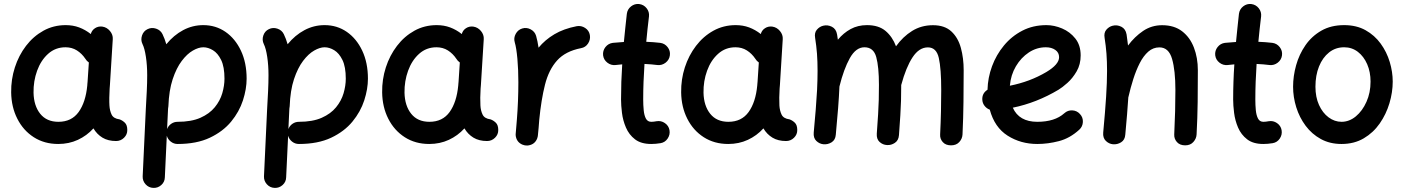

<svg xmlns="http://www.w3.org/2000/svg" viewBox="-20 -669 6990 956"><path d="M558.1 33.2Q518.1 33.2 490.2 16.4Q462.4 -0.5 445.3 -29.8Q412.1 6.8 367.7 27.3Q323.2 47.9 270 47.9Q200.7 47.9 148.2 14.2Q95.7 -19.5 66.2 -77.9Q36.6 -136.2 35.6 -209Q34.7 -273.4 54 -333.3Q73.2 -393.1 109.6 -440.7Q146 -488.3 196.3 -516.1Q246.6 -543.9 307.1 -543.9Q343.3 -543.9 374 -532.5Q404.8 -521 432.1 -499.5Q437 -518.1 453.1 -528.6Q469.2 -539.1 489.3 -536.6Q512.2 -533.2 527.6 -514.6Q543 -496.1 541.5 -474.1L527.3 -245.6Q526.9 -236.3 525.9 -227.1Q524.4 -206.5 524.2 -182.6Q523.9 -158.7 524.9 -143.6Q526.4 -117.7 535.9 -98.1Q545.4 -78.6 575.2 -74.7Q589.4 -69.8 601.6 -58.1Q613.8 -46.4 613.8 -22Q614.3 0.5 597.7 16.8Q581.1 33.2 558.1 33.2ZM271 -62.5Q336.4 -62.5 371.6 -111.3Q406.7 -160.2 414.6 -243.7Q415 -247.6 415 -251Q415 -253.9 415.5 -256.3Q416 -258.8 416 -261.2L422.4 -357.9Q411.6 -365.2 405.3 -376Q387.7 -402.3 362.8 -418Q337.9 -433.6 306.2 -433.6Q255.9 -433.6 219.7 -401.1Q183.6 -368.7 164.8 -316.9Q146 -265.1 147 -207.5Q148.4 -142.1 180.4 -102.3Q212.4 -62.5 271 -62.5Z M743.2 266.6Q720.2 265.6 704.8 248.5Q689.5 231.4 690.4 209L706.1 -127Q709 -174.8 710.9 -216.3Q712.9 -257.8 712.9 -294.4Q712.9 -343.8 706.5 -386Q700.2 -428.2 689.5 -449.7Q679.7 -469.7 687 -491.9Q694.3 -514.2 714.8 -523.9Q734.9 -533.7 757.1 -526.4Q779.3 -519 789.1 -499Q800.3 -476.1 808.1 -448.7Q845.2 -494.1 892.1 -519Q939 -543.9 992.2 -543.9Q1054.2 -543.9 1102.8 -510.3Q1151.4 -476.6 1179.7 -416.5Q1208 -356.4 1208 -277.3Q1208 -226.1 1189.7 -169.4Q1171.4 -112.8 1130.9 -63.5Q1090.3 -14.2 1024.7 16.8Q959 47.9 864.3 47.9Q845.2 47.9 830.3 36.1Q815.4 24.4 810.5 6.8L800.8 213.9Q800.3 236.8 783.2 252.2Q766.1 267.6 743.2 266.6ZM816.4 -120.1 812 -26.4Q817.9 -42.5 832.3 -52.5Q846.7 -62.5 864.3 -62.5Q932.6 -62.5 977.8 -82.5Q1022.9 -102.5 1049.3 -134.8Q1075.7 -167 1086.7 -204.6Q1097.7 -242.2 1097.7 -277.3Q1097.7 -336.4 1081.1 -370.4Q1064.5 -404.3 1040.3 -418.9Q1016.1 -433.6 992.2 -433.6Q968.8 -433.6 940.2 -417.2Q911.6 -400.9 885 -365.7Q858.4 -330.6 839.8 -274.7Q821.3 -218.8 818.4 -139.6Q818.4 -134.3 816.9 -128.9Q816.9 -124 816.4 -120.1Z M1347.2 266.6Q1324.2 265.6 1308.8 248.5Q1293.5 231.4 1294.4 209L1310.1 -127Q1313 -174.8 1314.9 -216.3Q1316.9 -257.8 1316.9 -294.4Q1316.9 -343.8 1310.5 -386Q1304.2 -428.2 1293.5 -449.7Q1283.7 -469.7 1291 -491.9Q1298.3 -514.2 1318.8 -523.9Q1338.9 -533.7 1361.1 -526.4Q1383.3 -519 1393.1 -499Q1404.3 -476.1 1412.1 -448.7Q1449.2 -494.1 1496.1 -519Q1543 -543.9 1596.2 -543.9Q1658.2 -543.9 1706.8 -510.3Q1755.4 -476.6 1783.7 -416.5Q1812 -356.4 1812 -277.3Q1812 -226.1 1793.7 -169.4Q1775.4 -112.8 1734.9 -63.5Q1694.3 -14.2 1628.7 16.8Q1563 47.9 1468.3 47.9Q1449.2 47.9 1434.3 36.1Q1419.4 24.4 1414.6 6.8L1404.8 213.9Q1404.3 236.8 1387.2 252.2Q1370.1 267.6 1347.2 266.6ZM1420.4 -120.1 1416 -26.4Q1421.9 -42.5 1436.3 -52.5Q1450.7 -62.5 1468.3 -62.5Q1536.6 -62.5 1581.8 -82.5Q1627 -102.5 1653.3 -134.8Q1679.7 -167 1690.7 -204.6Q1701.7 -242.2 1701.7 -277.3Q1701.7 -336.4 1685.1 -370.4Q1668.5 -404.3 1644.3 -418.9Q1620.1 -433.6 1596.2 -433.6Q1572.8 -433.6 1544.2 -417.2Q1515.6 -400.9 1489 -365.7Q1462.4 -330.6 1443.8 -274.7Q1425.3 -218.8 1422.4 -139.6Q1422.4 -134.3 1420.9 -128.9Q1420.9 -124 1420.4 -120.1Z M2405.3 33.2Q2365.2 33.2 2337.4 16.4Q2309.6 -0.5 2292.5 -29.8Q2259.3 6.8 2214.8 27.3Q2170.4 47.9 2117.2 47.9Q2047.9 47.9 1995.4 14.2Q1942.9 -19.5 1913.3 -77.9Q1883.8 -136.2 1882.8 -209Q1881.8 -273.4 1901.1 -333.3Q1920.4 -393.1 1956.8 -440.7Q1993.2 -488.3 2043.5 -516.1Q2093.8 -543.9 2154.3 -543.9Q2190.4 -543.9 2221.2 -532.5Q2252 -521 2279.3 -499.5Q2284.2 -518.1 2300.3 -528.6Q2316.4 -539.1 2336.4 -536.6Q2359.4 -533.2 2374.8 -514.6Q2390.1 -496.1 2388.7 -474.1L2374.5 -245.6Q2374 -236.3 2373 -227.1Q2371.6 -206.5 2371.3 -182.6Q2371.1 -158.7 2372.1 -143.6Q2373.5 -117.7 2383.1 -98.1Q2392.6 -78.6 2422.4 -74.7Q2436.5 -69.8 2448.7 -58.1Q2460.9 -46.4 2460.9 -22Q2461.4 0.5 2444.8 16.8Q2428.2 33.2 2405.3 33.2ZM2118.2 -62.5Q2183.6 -62.5 2218.8 -111.3Q2253.9 -160.2 2261.7 -243.7Q2262.2 -247.6 2262.2 -251Q2262.2 -253.9 2262.7 -256.3Q2263.2 -258.8 2263.2 -261.2L2269.5 -357.9Q2258.8 -365.2 2252.4 -376Q2234.9 -402.3 2210 -418Q2185.1 -433.6 2153.3 -433.6Q2103 -433.6 2066.9 -401.1Q2030.8 -368.7 2012 -316.9Q1993.2 -265.1 1994.1 -207.5Q1995.6 -142.1 2027.6 -102.3Q2059.6 -62.5 2118.2 -62.5Z M2597.7 55.2Q2590.3 54.7 2583.5 51.8Q2583 51.8 2582.5 51.8Q2582 51.3 2581.5 51.3Q2554.7 40 2548.8 12.2Q2548.8 11.7 2548.8 11.2Q2548.3 10.7 2548.3 10.3Q2546.9 2.4 2547.9 -5.4Q2547.9 -7.8 2548.3 -9.8Q2549.8 -25.9 2551 -42Q2552.2 -58.1 2553.7 -74.7Q2557.1 -117.2 2559.1 -165Q2561 -212.9 2561 -259.8Q2561 -321.8 2556.2 -376.2Q2551.3 -430.7 2543 -458.5Q2536.6 -480 2547.9 -500.5Q2559.1 -521 2580.6 -527.3Q2602.1 -533.7 2622.6 -522.7Q2643.1 -511.7 2649.4 -490.2Q2656.7 -464.8 2661.6 -431.6Q2693.8 -470.7 2740.2 -498.3Q2786.6 -525.9 2851.6 -538.6Q2874 -542.5 2893.6 -529.8Q2913.1 -517.1 2917 -494.6Q2920.9 -472.2 2908.2 -452.6Q2895.5 -433.1 2873 -429.2Q2795.4 -414.1 2753.9 -367.9Q2712.4 -321.8 2693.6 -247.3Q2674.8 -172.9 2665 -72.3Q2662.1 -30.3 2658.2 5.4Q2657.7 12.7 2654.8 19.5Q2654.8 20 2654.8 20.5Q2654.3 21 2654.3 21.5Q2643.1 48.3 2615.2 54.2Q2614.7 54.2 2614.3 54.2Q2613.8 54.7 2613.3 54.7Q2605.5 56.2 2597.7 55.2Z M3315.4 -393.6Q3312.5 -371.1 3294.2 -356.9Q3275.9 -342.8 3253.4 -345.2Q3223.1 -349.1 3189 -350.6Q3186 -306.6 3184.3 -262.2Q3182.6 -217.8 3182.6 -173.3Q3182.6 -146 3185.1 -120.4Q3187.5 -94.7 3196 -78.6Q3204.6 -62.5 3222.7 -62.5Q3234.4 -62.5 3249 -65.4Q3271.5 -69.3 3290.5 -56.2Q3309.6 -43 3313.5 -21Q3317.4 1.5 3304.4 20.8Q3291.5 40 3269 43.9Q3256.8 45.9 3245.1 46.9Q3233.4 47.9 3222.7 47.9Q3171.9 47.9 3141.8 24.7Q3111.8 1.5 3096.7 -33.9Q3081.5 -69.3 3076.9 -106.9Q3072.3 -144.5 3072.3 -173.3Q3072.3 -217.8 3073.7 -261.5Q3075.2 -305.2 3078.1 -348.6Q3061 -347.2 3044.9 -345.2Q3022.5 -342.8 3004.2 -356.9Q2985.8 -371.1 2982.9 -393.6Q2980.5 -416.5 2994.6 -434.6Q3008.8 -452.6 3031.2 -455.6Q3058.6 -458.5 3086.4 -460Q3089.8 -495.1 3093.5 -530.3Q3097.2 -565.4 3101.1 -600.1Q3104 -623 3122.1 -637.2Q3140.1 -651.4 3162.6 -648.9Q3185.5 -646 3199.7 -627.9Q3213.9 -609.9 3211.4 -587.4Q3207.5 -555.7 3204.1 -524.2Q3200.7 -492.7 3197.8 -460.9Q3234.4 -459.5 3267.6 -455.6Q3290 -452.6 3304.2 -434.3Q3318.4 -416 3315.4 -393.6Z M3894 33.2Q3854 33.2 3826.2 16.4Q3798.3 -0.5 3781.2 -29.8Q3748 6.8 3703.6 27.3Q3659.2 47.9 3606 47.9Q3536.6 47.9 3484.1 14.2Q3431.6 -19.5 3402.1 -77.9Q3372.6 -136.2 3371.6 -209Q3370.6 -273.4 3389.9 -333.3Q3409.2 -393.1 3445.6 -440.7Q3481.9 -488.3 3532.2 -516.1Q3582.5 -543.9 3643.1 -543.9Q3679.2 -543.9 3710 -532.5Q3740.7 -521 3768.1 -499.5Q3772.9 -518.1 3789.1 -528.6Q3805.2 -539.1 3825.2 -536.6Q3848.1 -533.2 3863.5 -514.6Q3878.9 -496.1 3877.4 -474.1L3863.3 -245.6Q3862.8 -236.3 3861.8 -227.1Q3860.4 -206.5 3860.1 -182.6Q3859.9 -158.7 3860.8 -143.6Q3862.3 -117.7 3871.8 -98.1Q3881.3 -78.6 3911.1 -74.7Q3925.3 -69.8 3937.5 -58.1Q3949.7 -46.4 3949.7 -22Q3950.2 0.5 3933.6 16.8Q3917 33.2 3894 33.2ZM3606.9 -62.5Q3672.4 -62.5 3707.5 -111.3Q3742.7 -160.2 3750.5 -243.7Q3751 -247.6 3751 -251Q3751 -253.9 3751.5 -256.3Q3752 -258.8 3752 -261.2L3758.3 -357.9Q3747.6 -365.2 3741.2 -376Q3723.6 -402.3 3698.7 -418Q3673.8 -433.6 3642.1 -433.6Q3591.8 -433.6 3555.7 -401.1Q3519.5 -368.7 3500.7 -316.9Q3481.9 -265.1 3482.9 -207.5Q3484.4 -142.1 3516.4 -102.3Q3548.3 -62.5 3606.9 -62.5Z M4031.7 -9.3Q4043.5 -133.3 4047.9 -214.8Q4047.9 -217.3 4048.3 -220.2Q4050.8 -272.9 4050.8 -315.9Q4050.8 -362.8 4047.9 -401.9Q4044.9 -440.9 4038.6 -480.5Q4034.2 -505.9 4047.4 -521.2Q4060.5 -536.6 4079.1 -541Q4100.6 -546.4 4121.8 -535.9Q4143.1 -525.4 4147.9 -497.6Q4149.9 -484.4 4151.9 -471.2Q4179.7 -504.9 4215.6 -524.4Q4251.5 -543.9 4296.9 -543.9Q4355 -543.9 4389.4 -514.9Q4423.8 -485.8 4441.4 -438.5Q4475.6 -486.3 4521.5 -514.9Q4567.4 -543.5 4625.5 -543.5Q4683.6 -543.5 4717 -512.5Q4750.5 -481.4 4764.4 -430.4Q4778.3 -379.4 4778.3 -319.3Q4778.3 -241.7 4777.3 -161.6Q4776.4 -81.5 4772.5 0.5Q4771.5 21.5 4756.6 38.1Q4741.7 54.7 4715.3 54.7Q4688.5 54.7 4674.1 38.3Q4659.7 22 4661.1 0.5Q4664.1 -61.5 4665.3 -115.5Q4666.5 -169.4 4666.5 -220.7Q4666.5 -327.6 4654.5 -380.4Q4642.6 -433.1 4600.1 -433.1Q4556.2 -433.1 4523.7 -383.5Q4491.2 -334 4467.3 -245.6Q4467.3 -201.2 4466.3 -167.5Q4465.3 -133.8 4462.9 -95Q4460.4 -56.2 4456.1 3.9Q4454.1 30.3 4435.5 42.5Q4417 54.7 4396.5 53.2Q4375.5 52.2 4359.6 37.8Q4343.8 23.4 4345.7 -3.9Q4350.1 -62.5 4352.3 -100.6Q4354.5 -138.7 4355.5 -171.4Q4356.4 -204.1 4356.4 -246.1Q4356.4 -335.9 4343 -384.8Q4329.6 -433.6 4284.2 -433.6Q4241.7 -433.6 4211.4 -379.4Q4181.2 -325.2 4159.7 -238.3Q4157.7 -189.5 4153.1 -130.6Q4148.4 -71.8 4141.6 1.5Q4139.6 27.8 4120.6 39.6Q4101.6 51.3 4080.1 49.3Q4060.1 47.4 4044.7 32.7Q4029.3 18.1 4031.7 -9.3Z M5353.5 -22.9Q5307.1 19.5 5252.4 33.7Q5197.8 47.9 5145 47.9Q5062.5 47.9 4997.3 6.6Q4932.1 -34.7 4908.2 -123Q4893.1 -128.4 4882.6 -141.6Q4872.1 -154.8 4871.1 -171.9Q4869.1 -204.6 4897 -222.2Q4898.4 -281.7 4919.4 -338.9Q4940.4 -396 4978.8 -442.4Q5017.1 -488.8 5070.6 -516.4Q5124 -543.9 5190.4 -543.9Q5229 -543.9 5268.3 -527.3Q5307.6 -510.7 5334.2 -477.3Q5360.8 -443.8 5360.8 -393.1Q5360.8 -348.1 5340.8 -313.7Q5320.8 -279.3 5294.7 -256.1Q5268.6 -232.9 5250.5 -222.2Q5141.6 -157.2 5022.9 -132.8Q5054.2 -62.5 5145 -62.5Q5231.9 -62.5 5279.3 -105Q5296.4 -120.6 5319.3 -119.4Q5342.3 -118.2 5357.4 -101.1Q5373 -84.5 5371.8 -61.3Q5370.6 -38.1 5353.5 -22.9ZM5187.5 -433.6Q5142.1 -433.6 5103 -408Q5064 -382.3 5038.3 -338.9Q5012.7 -295.4 5008.3 -242.2Q5057.6 -252 5103.3 -269Q5148.9 -286.1 5189.5 -310.1Q5253.4 -348.1 5253.4 -384.3Q5253.4 -407.2 5234.6 -420.4Q5215.8 -433.6 5187.5 -433.6Z M5473.1 -9.3Q5482.9 -113.8 5487.5 -187Q5492.2 -260.3 5492.2 -315.9Q5492.2 -362.8 5489.3 -401.9Q5486.3 -440.9 5480 -480.5Q5475.6 -505.9 5488.8 -521.2Q5502 -536.6 5520.5 -541Q5542 -546.4 5563.2 -535.9Q5584.5 -525.4 5589.4 -497.6Q5593.8 -469.2 5596.7 -442.4Q5629.4 -486.3 5671.6 -514.9Q5713.9 -543.5 5766.6 -543.5Q5826.7 -543.5 5866 -513.2Q5905.3 -482.9 5924.8 -431.9Q5944.3 -380.9 5944.3 -319.3Q5944.3 -241.7 5943.4 -161.6Q5942.4 -81.5 5938 0.5Q5937 21 5922.1 37.8Q5907.2 54.7 5881.3 54.7Q5854.5 54.7 5840.1 38.3Q5825.7 22 5826.7 0.5Q5829.6 -61.5 5831.1 -115.5Q5832.5 -169.4 5832.5 -220.7Q5832.5 -318.4 5815.9 -375.7Q5799.3 -433.1 5752.9 -433.1Q5721.7 -433.1 5697.5 -411.9Q5673.3 -390.6 5655 -354.7Q5636.7 -318.8 5622.8 -275.1Q5608.9 -231.4 5598.6 -186L5598.1 -184.6Q5595.7 -144.5 5591.8 -98.6Q5587.9 -52.7 5583 1.5Q5581.1 27.8 5562 39.6Q5543 51.3 5521.5 49.3Q5501.5 47.4 5486.1 32.5Q5470.7 17.6 5473.1 -9.3Z M6363.3 -393.6Q6360.4 -371.1 6342 -356.9Q6323.7 -342.8 6301.3 -345.2Q6271 -349.1 6236.8 -350.6Q6233.9 -306.6 6232.2 -262.2Q6230.5 -217.8 6230.5 -173.3Q6230.5 -146 6232.9 -120.4Q6235.4 -94.7 6243.9 -78.6Q6252.4 -62.5 6270.5 -62.5Q6282.2 -62.5 6296.9 -65.4Q6319.3 -69.3 6338.4 -56.2Q6357.4 -43 6361.3 -21Q6365.2 1.5 6352.3 20.8Q6339.4 40 6316.9 43.9Q6304.7 45.9 6293 46.9Q6281.2 47.9 6270.5 47.9Q6219.7 47.9 6189.7 24.7Q6159.7 1.5 6144.5 -33.9Q6129.4 -69.3 6124.8 -106.9Q6120.1 -144.5 6120.1 -173.3Q6120.1 -217.8 6121.6 -261.5Q6123 -305.2 6126 -348.6Q6108.9 -347.2 6092.8 -345.2Q6070.3 -342.8 6052 -356.9Q6033.7 -371.1 6030.8 -393.6Q6028.3 -416.5 6042.5 -434.6Q6056.6 -452.6 6079.1 -455.6Q6106.4 -458.5 6134.3 -460Q6137.7 -495.1 6141.4 -530.3Q6145 -565.4 6148.9 -600.1Q6151.9 -623 6169.9 -637.2Q6188 -651.4 6210.4 -648.9Q6233.4 -646 6247.6 -627.9Q6261.7 -609.9 6259.3 -587.4Q6255.4 -555.7 6252 -524.2Q6248.5 -492.7 6245.6 -460.9Q6282.2 -459.5 6315.4 -455.6Q6337.9 -452.6 6352.1 -434.3Q6366.2 -416 6363.3 -393.6Z M6672.9 -543.9Q6733.9 -543.9 6779.3 -518.6Q6824.7 -493.2 6854.7 -451.7Q6884.8 -410.2 6899.7 -360.6Q6914.6 -311 6914.6 -262.7Q6914.6 -209.5 6898.2 -154.8Q6881.8 -100.1 6849.9 -54.2Q6817.9 -8.3 6770.3 19.8Q6722.7 47.9 6659.7 47.9Q6601.6 47.9 6556.6 23.2Q6511.7 -1.5 6481 -42.7Q6450.2 -84 6434.3 -134.8Q6418.5 -185.5 6418.5 -237.3Q6418.5 -290 6433.6 -344.2Q6448.7 -398.4 6480 -443.6Q6511.2 -488.8 6559.3 -516.4Q6607.4 -543.9 6672.9 -543.9ZM6672.9 -433.6Q6629.9 -433.6 6597.7 -408Q6565.4 -382.3 6547.6 -338.1Q6529.8 -293.9 6529.8 -237.3Q6529.8 -185.5 6547.6 -146.2Q6565.4 -106.9 6595.2 -84.7Q6625 -62.5 6659.7 -62.5Q6698.2 -62.5 6731 -89.6Q6763.7 -116.7 6783.9 -162.1Q6804.2 -207.5 6804.2 -262.7Q6804.2 -310.5 6787.4 -349.4Q6770.5 -388.2 6741 -410.9Q6711.4 -433.6 6672.9 -433.6Z"/></svg>

Font: Mikhak SemiBold
Style: Regular
Weight: 600
Designer: Amin Abedi
Version: Version 3.3